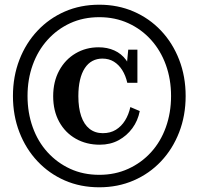

<svg xmlns="http://www.w3.org/2000/svg" viewBox="-20 -763 841 816"><path d="M415 -514Q392 -514 373 -504Q354 -494 340.5 -473.5Q327 -453 320 -423Q313 -393 313 -354Q313 -305 325 -269.5Q337 -234 360.5 -215.5Q384 -197 417 -197Q449 -197 472.5 -211.5Q496 -226 511.5 -251Q527 -276 534 -308L574 -291Q566 -250 542.5 -218Q519 -186 484 -167Q449 -148 404 -148Q347 -148 302 -173.5Q257 -199 231.5 -245.5Q206 -292 206 -354Q206 -416 231.5 -463Q257 -510 301 -536Q345 -562 399 -562Q436 -562 466 -548.5Q496 -535 516 -508Q536 -481 542 -439L516 -458L525 -552H564V-411H521Q514 -442 499.5 -465Q485 -488 464 -501Q443 -514 415 -514ZM97 -355Q97 -284 119 -222.5Q141 -161 182 -116Q223 -71 278.5 -45.5Q334 -20 402 -20Q469 -20 525 -45.5Q581 -71 622 -116Q663 -161 685 -222.5Q707 -284 707 -355Q707 -426 685 -487Q663 -548 622 -593.5Q581 -639 525 -664.5Q469 -690 402 -690Q334 -690 278.5 -664.5Q223 -639 182 -593.5Q141 -548 119 -487Q97 -426 97 -355ZM35 -355Q35 -438 62.5 -509Q90 -580 139.5 -632.5Q189 -685 255.5 -714Q322 -743 402 -743Q481 -743 548 -714Q615 -685 664.5 -632.5Q714 -580 741.5 -509Q769 -438 769 -355Q769 -272 741.5 -201Q714 -130 664.5 -77.5Q615 -25 548 4Q481 33 402 33Q322 33 255.5 4Q189 -25 139.5 -77.5Q90 -130 62.5 -201Q35 -272 35 -355Z"/></svg>

Font: Roboto Serif 72pt SemiCondensed SemiBold
Style: Italic
Weight: 600
Width: 4
Italic angle: -10°
Designer: Greg Gazdowicz
Foundry: Commercial Type
Version: Version 1.008